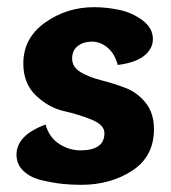

<svg xmlns="http://www.w3.org/2000/svg" viewBox="-20 -505 476 535"><path d="M308 -324Q300 -355 280 -372Q260 -389 236 -389Q213 -389 197 -377Q181 -365 181 -342Q181 -318 204.5 -304Q228 -290 261.5 -281.5Q295 -273 328.5 -260.5Q362 -248 385.5 -219Q409 -190 409 -145Q409 -69 348.5 -29.5Q288 10 206 10Q180 10 155 7.5Q130 5 97.5 -2.5Q65 -10 45.5 -28.5Q26 -47 26 -74Q26 -128 107 -158Q117 -122 145 -104Q173 -86 204 -86Q271 -86 271 -134Q271 -157 235.5 -171.5Q200 -186 158 -195.5Q116 -205 80.5 -238.5Q45 -272 45 -328Q45 -399 105.5 -442Q166 -485 242 -485Q277 -485 312.5 -477.5Q348 -470 377 -448.5Q406 -427 406 -396Q406 -369 381.5 -349.5Q357 -330 308 -324Z"/></svg>

Font: Overlock Black
Style: Regular
Weight: 900
Designer: Dario Muhafara
Foundry: Dario Manuel Muhafara
Version: Version 1.002